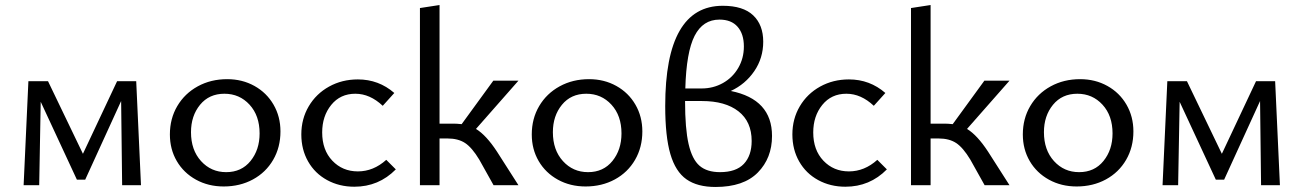

<svg xmlns="http://www.w3.org/2000/svg" viewBox="-20 -737 5187 764"><path d="M466 0 462 -335 319 -22H286L142 -332L136 0H74L93 -414H171L310 -125L446 -414H522L541 0Z M656 -202Q656 -265 685.5 -315Q715 -365 767 -393.5Q819 -422 884 -422Q944 -422 992.5 -395Q1041 -368 1068.5 -320.5Q1096 -273 1096 -214Q1096 -151 1067 -101Q1038 -51 986.5 -23Q935 5 870 5Q809 5 760 -22Q711 -49 683.5 -96Q656 -143 656 -202ZM1013 -206Q1013 -277 973 -320.5Q933 -364 873 -364Q812 -364 776 -320Q740 -276 740 -211Q740 -140 780 -96Q820 -52 880 -52Q941 -52 977 -96.5Q1013 -141 1013 -206Z M1179 -202Q1179 -264 1208.5 -314Q1238 -364 1289.5 -392.5Q1341 -421 1404 -421Q1487 -421 1549 -367L1503 -316Q1452 -364 1394 -364Q1334 -364 1298 -319.5Q1262 -275 1262 -210Q1262 -140 1302.5 -97.5Q1343 -55 1404 -55Q1466 -55 1517 -101L1555 -63Q1487 6 1390 6Q1330 6 1281.5 -20.5Q1233 -47 1206 -94.5Q1179 -142 1179 -202Z M1958 -133 2043 0H1944L1887 -102Q1858 -150 1830.5 -168Q1803 -186 1761 -186H1729V0H1651V-705L1729 -717V-245H1786Q1797 -245 1817 -243L1943 -416H2043L1874 -224Q1915 -199 1958 -133Z M2096 -202Q2096 -265 2125.5 -315Q2155 -365 2207 -393.5Q2259 -422 2324 -422Q2384 -422 2432.5 -395Q2481 -368 2508.5 -320.5Q2536 -273 2536 -214Q2536 -151 2507 -101Q2478 -51 2426.5 -23Q2375 5 2310 5Q2249 5 2200 -22Q2151 -49 2123.5 -96Q2096 -143 2096 -202ZM2453 -206Q2453 -277 2413 -320.5Q2373 -364 2313 -364Q2252 -364 2216 -320Q2180 -276 2180 -211Q2180 -140 2220 -96Q2260 -52 2320 -52Q2381 -52 2417 -96.5Q2453 -141 2453 -206Z M3052 -196Q3052 -108 2995.5 -50.5Q2939 7 2827 7Q2755 7 2711.5 -23.5Q2668 -54 2647.5 -124Q2627 -194 2627 -315Q2627 -714 2856 -714Q2937 -714 2977 -676Q3017 -638 3017 -571Q3017 -506 2981.5 -454Q2946 -402 2888 -375Q3052 -342 3052 -196ZM2707 -385H2772Q2818 -385 2856.5 -406.5Q2895 -428 2917.5 -466.5Q2940 -505 2940 -552Q2940 -602 2915 -630.5Q2890 -659 2843 -659Q2777 -659 2744 -594.5Q2711 -530 2707 -385ZM2971 -176Q2971 -253 2918.5 -294Q2866 -335 2773 -335H2706V-334Q2706 -225 2720 -164Q2734 -103 2763.5 -77.5Q2793 -52 2845 -52Q2909 -52 2940 -85Q2971 -118 2971 -176Z M3133 -202Q3133 -264 3162.5 -314Q3192 -364 3243.5 -392.5Q3295 -421 3358 -421Q3441 -421 3503 -367L3457 -316Q3406 -364 3348 -364Q3288 -364 3252 -319.5Q3216 -275 3216 -210Q3216 -140 3256.5 -97.5Q3297 -55 3358 -55Q3420 -55 3471 -101L3509 -63Q3441 6 3344 6Q3284 6 3235.5 -20.5Q3187 -47 3160 -94.5Q3133 -142 3133 -202Z M3912 -133 3997 0H3898L3841 -102Q3812 -150 3784.5 -168Q3757 -186 3715 -186H3683V0H3605V-705L3683 -717V-245H3740Q3751 -245 3771 -243L3897 -416H3997L3828 -224Q3869 -199 3912 -133Z M4050 -202Q4050 -265 4079.5 -315Q4109 -365 4161 -393.5Q4213 -422 4278 -422Q4338 -422 4386.5 -395Q4435 -368 4462.5 -320.5Q4490 -273 4490 -214Q4490 -151 4461 -101Q4432 -51 4380.5 -23Q4329 5 4264 5Q4203 5 4154 -22Q4105 -49 4077.5 -96Q4050 -143 4050 -202ZM4407 -206Q4407 -277 4367 -320.5Q4327 -364 4267 -364Q4206 -364 4170 -320Q4134 -276 4134 -211Q4134 -140 4174 -96Q4214 -52 4274 -52Q4335 -52 4371 -96.5Q4407 -141 4407 -206Z M4998 0 4994 -335 4851 -22H4818L4674 -332L4668 0H4606L4625 -414H4703L4842 -125L4978 -414H5054L5073 0Z"/></svg>

Font: Ysabeau Infant Medium
Style: Regular
Weight: 500
Designer: Christian Thalmann (Catharsis Fonts)
Version: Version 0.003